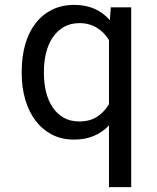

<svg xmlns="http://www.w3.org/2000/svg" viewBox="-20 -558 640 781"><path d="M68.4 -268.6Q68.4 -327.6 82.5 -377.2Q96.7 -426.8 124 -462.4Q151.4 -498 191.2 -518.1Q231 -538.1 281.7 -538.1Q328.6 -538.1 364.5 -522.2Q400.4 -506.3 426.8 -476.1L430.7 -528.3H513.7V203.1H423.3V-47.9Q397 -20 361.8 -5.1Q326.7 9.8 280.8 9.8Q230.5 9.8 191.2 -10.7Q151.9 -31.2 124.5 -67.4Q97.2 -103.5 82.8 -152.6Q68.4 -201.7 68.4 -258.3ZM158.7 -258.3Q158.7 -219.7 167.2 -184.6Q175.8 -149.4 193.4 -122.6Q210.9 -95.7 238 -79.8Q265.1 -64 302.7 -64Q346.2 -64 375.5 -83.5Q404.8 -103 423.3 -134.3V-395Q414.1 -410.2 402.1 -422.6Q390.1 -435.1 375.2 -444.3Q360.4 -453.6 342.5 -458.7Q324.7 -463.9 303.7 -463.9Q266.1 -463.9 238.8 -447.8Q211.4 -431.6 193.6 -404.5Q175.8 -377.4 167.2 -342.3Q158.7 -307.1 158.7 -268.6Z"/></svg>

Font: Roboto Mono
Style: Regular
Weight: 400
Designer: Google
Version: Version 2.000985; 2015; ttfautohint (v1.3)